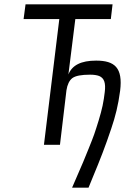

<svg xmlns="http://www.w3.org/2000/svg" viewBox="-20 -669 603 887"><path d="M424 -389C355 -389 313 -368 296 -325L328 -581H492L500 -649H98L89 -581H254L183 0H257L287 -252C291 -278 300 -297 314 -308C329 -319 356 -324 396 -324C413 -324 427 -322 438 -318C462 -308 469 -285 464 -244C462 -223 458 -202 454 -181C446 -142 426 -80 415 -48C408 -27 372 61 364 80C363 83 314 195 313 198H389C390 195 397 179 409 149C442 70 467 6 494 -75C513 -131 526 -182 535 -250C548 -356 510 -389 424 -389Z"/></svg>

Font: Gamestation Condensed
Style: Italic
Weight: 400
Width: 3
Designer: Jonas Hecksher
Foundry: Jonas Hecksher, Playtypeª, e-types AS
Version: Version 1.003